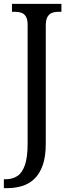

<svg xmlns="http://www.w3.org/2000/svg" viewBox="-28 -734 362 994"><path d="M-8 240V194H1Q36 194 61.5 177.5Q87 161 101 120.5Q115 80 115 10V-605Q115 -634 106 -648.5Q97 -663 82.5 -668Q68 -673 50 -673H34V-714H290V-673H274Q256 -673 241.5 -667.5Q227 -662 218 -647Q209 -632 209 -601V9Q209 76 193.5 120.5Q178 165 150.5 191.5Q123 218 86.5 229Q50 240 10 240Z"/></svg>

Font: Noto Serif Condensed
Style: Regular
Weight: 400
Width: 3
Designer: Monotype Design Team
Foundry: Monotype Imaging Inc.
Version: Version 2.015